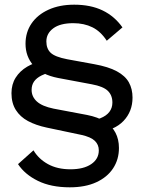

<svg xmlns="http://www.w3.org/2000/svg" viewBox="-20 -690 615 820"><path d="M394 -124 346 -172Q383 -175 408.5 -185Q434 -195 447 -212Q460 -229 460 -252Q460 -283 440.5 -302Q421 -321 372 -330L228 -357Q157 -371 123 -410Q89 -449 89 -503Q89 -552 114.5 -589.5Q140 -627 187 -648.5Q234 -670 297 -670Q367 -670 418 -645.5Q469 -621 503 -573L436 -516Q410 -556 374.5 -573.5Q339 -591 293 -591Q237 -591 207.5 -569Q178 -547 178 -513Q178 -482 196.5 -464.5Q215 -447 267 -437L382 -416Q443 -405 479 -385.5Q515 -366 530.5 -338Q546 -310 546 -273Q546 -214 507.5 -173.5Q469 -133 394 -124ZM278 110Q198 110 142 82.5Q86 55 57 11L123 -48Q145 -11 185 11Q225 33 281 33Q337 33 369.5 11Q402 -11 402 -48Q402 -72 385 -88.5Q368 -105 327 -114L180 -145Q133 -155 99.5 -173Q66 -191 47.5 -220.5Q29 -250 29 -292Q29 -330 47 -358.5Q65 -387 96.5 -405.5Q128 -424 168 -430L206 -386Q178 -378 157 -367.5Q136 -357 125.5 -342Q115 -327 115 -306Q115 -277 137.5 -256.5Q160 -236 209 -226L352 -199Q398 -190 428 -171Q458 -152 473 -123.5Q488 -95 488 -58Q488 -9 463 29Q438 67 391 88.5Q344 110 278 110Z"/></svg>

Font: Kantumruy Pro Medium
Style: Regular
Weight: 500
Designer: Sovichet Tep
Foundry: Sovichet Tep
Version: Version 1.002